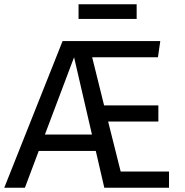

<svg xmlns="http://www.w3.org/2000/svg" viewBox="-32 -882 868 902"><path d="M610 -862H337V-793H610ZM476 -311H712V-387H457L401 -613H710L721 -689H262L-12 0H85L150 -173H418L458 0H762V-76H535ZM316 -613 400 -250H179Z"/></svg>

Font: Fira Sans
Style: Regular
Weight: 400
Designer: Carrois Corporate & Edenspiekermann AG
Foundry: Carrois Corporate GbR & Edenspiekermann AG
Version: Version 4.203